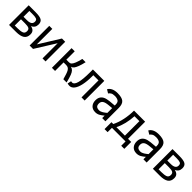

<svg xmlns="http://www.w3.org/2000/svg" viewBox="373 -1976 3538 3538"><g transform="rotate(45 2142.0 -207.0)"><path d="M485.8 -155.8Q485.8 -73.2 429.9 -36.6Q374 0 266.1 0H83V-512.2H264.2Q374.5 -512.2 418.7 -485.4Q462.9 -458.5 462.9 -392.1Q462.9 -302.7 383.8 -271Q436.5 -259.3 461.2 -231.9Q485.8 -204.6 485.8 -155.8ZM378.9 -378.9Q378.9 -421.9 349.9 -434.3Q320.8 -446.8 261.2 -446.8H165V-294.9H254.9Q378.9 -294.9 378.9 -378.9ZM399.9 -153.8Q399.9 -198.2 370.8 -213.6Q341.8 -229 271 -229H165V-66.9H236.8Q317.9 -66.9 358.9 -83.5Q399.9 -100.1 399.9 -153.8Z M708 0H619.1V-512.2H698.2V-107.9L949.2 -512.2H1034.2V0H955.1V-396Z M1282.2 -512.2V-293.9H1354Q1382.8 -293.9 1402.8 -314.5Q1422.9 -335 1442.6 -383.5Q1462.4 -432.1 1481 -512.2H1566.4Q1547.9 -428.7 1527.1 -375Q1506.3 -321.3 1486.1 -295.4Q1465.8 -269.5 1435.1 -262.2Q1471.7 -251.5 1494.6 -227.5Q1517.6 -203.6 1536.6 -156Q1555.7 -108.4 1583 0H1498Q1481 -60.1 1467.5 -102.5Q1454.1 -145 1438.2 -171.6Q1422.4 -198.2 1400.9 -210.2Q1379.4 -222.2 1346.2 -222.2H1282.2V0H1200.2V-512.2Z M1835.9 -442.9V-407.2Q1835.9 -282.7 1814.7 -186.8Q1793.5 -90.8 1754.6 -41.5Q1715.8 7.8 1663.1 7.8Q1650.9 7.8 1634 4.9Q1617.2 2 1608.9 -1L1625 -74.2Q1643.1 -70.8 1655.8 -70.8Q1755.9 -70.8 1755.9 -436V-512.2H2053.2V0H1971.2V-442.9Z M2510.3 0V-64Q2471.2 -29.8 2431.6 -7.3Q2392.1 15.1 2342.3 15.1Q2269 15.1 2229.2 -29.5Q2189.5 -74.2 2189.5 -144Q2189.5 -196.8 2210.2 -231.7Q2231 -266.6 2270.3 -286.9Q2309.6 -307.1 2384.3 -315.9L2510.3 -327.1V-352.1Q2510.3 -411.1 2477.3 -432.6Q2444.3 -454.1 2386.2 -454.1Q2334.5 -454.1 2306.4 -436Q2278.3 -418 2266.1 -397L2197.3 -439Q2220.7 -481.4 2268.8 -504.2Q2316.9 -526.9 2388.2 -526.9Q2498.5 -526.9 2546.4 -486.8Q2594.2 -446.8 2594.2 -348.1V0ZM2510.3 -259.8 2428.2 -252Q2344.7 -244.6 2310.5 -219.5Q2276.4 -194.3 2276.4 -146Q2276.4 -100.1 2299.3 -80.1Q2322.3 -60.1 2368.2 -60.1Q2387.2 -60.1 2405.8 -67.1Q2424.3 -74.2 2442.4 -84.7Q2460.4 -95.2 2477.3 -108.6Q2494.1 -122.1 2510.3 -134.8Z M2684.6 112.8V-66.9H2732.4Q2779.3 -159.2 2803.7 -276.9Q2828.1 -394.5 2828.1 -512.2H3117.2V-66.9H3199.2V112.8H3119.1V0H2764.2V112.8ZM3035.2 -444.8H2907.2Q2901.4 -340.3 2877.7 -243.4Q2854 -146.5 2813.5 -66.9H3035.2Z M3584.5 0V-64Q3545.4 -29.8 3505.9 -7.3Q3466.3 15.1 3416.5 15.1Q3343.3 15.1 3303.5 -29.5Q3263.7 -74.2 3263.7 -144Q3263.7 -196.8 3284.4 -231.7Q3305.2 -266.6 3344.5 -286.9Q3383.8 -307.1 3458.5 -315.9L3584.5 -327.1V-352.1Q3584.5 -411.1 3551.5 -432.6Q3518.6 -454.1 3460.4 -454.1Q3408.7 -454.1 3380.6 -436Q3352.5 -418 3340.3 -397L3271.5 -439Q3294.9 -481.4 3343 -504.2Q3391.1 -526.9 3462.4 -526.9Q3572.8 -526.9 3620.6 -486.8Q3668.5 -446.8 3668.5 -348.1V0ZM3584.5 -259.8 3502.4 -252Q3418.9 -244.6 3384.8 -219.5Q3350.6 -194.3 3350.6 -146Q3350.6 -100.1 3373.5 -80.1Q3396.5 -60.1 3442.4 -60.1Q3461.4 -60.1 3480 -67.1Q3498.5 -74.2 3516.6 -84.7Q3534.7 -95.2 3551.5 -108.6Q3568.4 -122.1 3584.5 -134.8Z M4233.4 -155.8Q4233.4 -73.2 4177.5 -36.6Q4121.6 0 4013.7 0H3830.6V-512.2H4011.7Q4122.1 -512.2 4166.3 -485.4Q4210.4 -458.5 4210.4 -392.1Q4210.4 -302.7 4131.3 -271Q4184.1 -259.3 4208.7 -231.9Q4233.4 -204.6 4233.4 -155.8ZM4126.5 -378.9Q4126.5 -421.9 4097.4 -434.3Q4068.4 -446.8 4008.8 -446.8H3912.6V-294.9H4002.4Q4126.5 -294.9 4126.5 -378.9ZM4147.5 -153.8Q4147.5 -198.2 4118.4 -213.6Q4089.4 -229 4018.6 -229H3912.6V-66.9H3984.4Q4065.4 -66.9 4106.4 -83.5Q4147.5 -100.1 4147.5 -153.8Z"/></g></svg>

Font: Lorenzo Sans
Style: Regular
Weight: 400
Foundry: Intel Corporation
Version: Version 1.00; ttfautohint (v1.5)